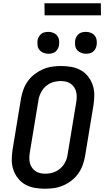

<svg xmlns="http://www.w3.org/2000/svg" viewBox="-20 -1147 640 1175"><path d="M255 8Q223 8 192 2.5Q161 -3 135 -17.5Q109 -32 90.5 -55.5Q72 -79 62 -107.5Q52 -136 52 -168Q52 -200 57 -232L109 -547Q114 -574 124 -601Q134 -628 151.5 -652Q169 -676 193 -694Q217 -712 243.5 -723.5Q270 -735 298 -739Q326 -743 354 -743Q386 -743 417 -737.5Q448 -732 474 -717.5Q500 -703 518.5 -679.5Q537 -656 547 -627.5Q557 -599 557 -567Q557 -535 552 -503L500 -188Q495 -161 485 -134Q475 -107 457.5 -83Q440 -59 416.5 -41Q393 -23 366 -11.5Q339 0 311 4Q283 8 255 8ZM256 -84Q272 -84 288.5 -87Q305 -90 320 -97Q335 -104 348.5 -115.5Q362 -127 371.5 -141.5Q381 -156 386.5 -171.5Q392 -187 394 -203L446 -518Q449 -535 449.5 -551.5Q450 -568 446.5 -583.5Q443 -599 434.5 -612Q426 -625 413.5 -634Q401 -643 385.5 -647Q370 -651 353 -651Q337 -651 320.5 -648Q304 -645 289 -638Q274 -631 260.5 -619.5Q247 -608 238 -593.5Q229 -579 223 -563.5Q217 -548 215 -532L163 -217Q160 -200 159.5 -183.5Q159 -167 162.5 -151.5Q166 -136 174.5 -123Q183 -110 195.5 -101Q208 -92 223.5 -88Q239 -84 256 -84ZM506 -818Q490 -818 475.5 -824Q461 -830 451.5 -841.5Q442 -853 440 -869Q438 -885 440 -901Q442 -912 448 -922.5Q454 -933 463 -940Q472 -947 483.5 -949.5Q495 -952 506 -952Q522 -952 536.5 -946Q551 -940 560 -928.5Q569 -917 571.5 -901Q574 -885 571 -869Q569 -858 563.5 -847.5Q558 -837 548.5 -830Q539 -823 528 -820.5Q517 -818 506 -818ZM276 -818Q260 -818 245.5 -824Q231 -830 221.5 -841.5Q212 -853 210 -869Q208 -885 210 -901Q212 -912 218 -922.5Q224 -933 233 -940Q242 -947 253.5 -949.5Q265 -952 276 -952Q292 -952 306.5 -946Q321 -940 330 -928.5Q339 -917 341.5 -901Q344 -885 341 -869Q339 -858 333.5 -847.5Q328 -837 318.5 -830Q309 -823 298 -820.5Q287 -818 276 -818ZM253 -1053 252 -1127H597L598 -1053Z"/></svg>

Font: Iosevka Aile Semibold Oblique
Style: Regular
Weight: 600
Italic angle: -9°
Designer: Belleve Invis
Foundry: Belleve Invis
Version: Version 31.1.0; ttfautohint (v1.8.4)